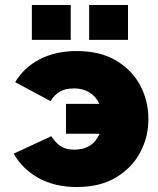

<svg xmlns="http://www.w3.org/2000/svg" viewBox="-20 -741 635 771"><path d="M288 10Q200 10 135 -26Q70 -62 35 -124L186 -194Q202 -169 223 -154.5Q244 -140 278 -140Q352 -140 380 -204H245V-324H379Q366 -353 339.5 -369.5Q313 -386 278 -386Q243 -386 221 -373.5Q199 -361 183 -335L41 -411Q76 -470 139.5 -503Q203 -536 288 -536Q382 -536 446 -498Q510 -460 543 -398Q576 -336 576 -263Q576 -191 543 -129Q510 -67 446 -28.5Q382 10 288 10ZM108 -581V-721H264V-581ZM338 -581V-721H494V-581Z"/></svg>

Font: Raleway Black
Style: Regular
Weight: 900
Designer: Matt McInerney, Pablo Impallari, Rodrigo Fuenzalida
Foundry: Matt McInerney, Pablo Impallari, Rodrigo Fuenzalida
Version: Version 4.026